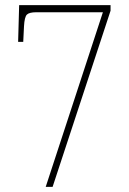

<svg xmlns="http://www.w3.org/2000/svg" viewBox="-20 -732 505 752"><path d="M383 -684H122Q95 -684 85.5 -675Q76 -666 74 -629L71 -568H51L55 -712H413V-690L186 0H159Z"/></svg>

Font: Noto Serif Sinhala Condensed Thin
Style: Regular
Weight: 100
Width: 3
Designer: Jelle Bosma - Monotype Design Team
Foundry: Monotype Imaging Inc.
Version: Version 2.007; ttfautohint (v1.8.4.7-5d5b)